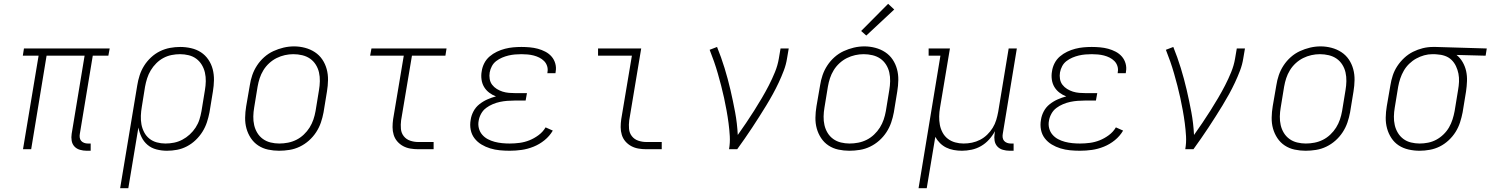

<svg xmlns="http://www.w3.org/2000/svg" viewBox="-20 -785 7841 1010"><path d="M436 8Q418 8 400.5 3Q383 -2 371.5 -14.5Q360 -27 357 -45Q354 -63 357 -81L425 -492H225L144 0H101L183 -492H100L106 -530H557L550 -492H468L400 -81Q398 -71 399.5 -61Q401 -51 407 -44Q413 -37 422.5 -33.5Q432 -30 442 -30H457V8Z M612 205 702 -336Q706 -362 714.5 -388.5Q723 -415 738 -439Q753 -463 774.5 -483Q796 -503 821.5 -515.5Q847 -528 874 -533Q901 -538 928 -538Q957 -538 985.5 -531.5Q1014 -525 1037 -510Q1060 -495 1076 -471.5Q1092 -448 1099 -420.5Q1106 -393 1105.5 -363.5Q1105 -334 1100 -304L1082 -194Q1077 -168 1068.5 -142Q1060 -116 1045 -92Q1030 -68 1009 -48Q988 -28 963 -15Q938 -2 911.5 3Q885 8 858 8Q830 8 803 1Q776 -6 756 -23Q736 -40 724.5 -64Q713 -88 708 -114L655 205ZM850 -30Q873 -30 895.5 -34.5Q918 -39 939 -50Q960 -61 978 -77.5Q996 -94 1009 -114Q1022 -134 1029 -156Q1036 -178 1040 -201L1058 -311Q1062 -334 1062.5 -357.5Q1063 -381 1058 -403Q1053 -425 1041.5 -444Q1030 -463 1012.5 -476Q995 -489 972.5 -494.5Q950 -500 927 -500Q905 -500 882.5 -495.5Q860 -491 839.5 -480Q819 -469 802 -452Q785 -435 773 -415Q761 -395 754 -373Q747 -351 743 -329L726 -223Q722 -200 721 -176.5Q720 -153 724 -131Q728 -109 738.5 -89Q749 -69 766 -55.5Q783 -42 805 -36Q827 -30 850 -30Z M1448 8Q1419 8 1390.5 2Q1362 -4 1338.5 -19.5Q1315 -35 1299.5 -58.5Q1284 -82 1276.5 -109Q1269 -136 1269.5 -166Q1270 -196 1275 -226L1294 -336Q1298 -363 1307 -389.5Q1316 -416 1332 -440.5Q1348 -465 1370 -484.5Q1392 -504 1418 -516Q1444 -528 1471.5 -534.5Q1499 -541 1527 -541Q1556 -541 1584.5 -533.5Q1613 -526 1636.5 -510.5Q1660 -495 1675.5 -472Q1691 -449 1698.5 -421.5Q1706 -394 1705.5 -364Q1705 -334 1700 -304L1682 -194Q1677 -167 1668 -140.5Q1659 -114 1643 -89.5Q1627 -65 1605 -45.5Q1583 -26 1557 -13.5Q1531 -1 1503 3.5Q1475 8 1448 8ZM1449 -30Q1472 -30 1495 -34.5Q1518 -39 1539 -49.5Q1560 -60 1578 -77Q1596 -94 1608.5 -114Q1621 -134 1628.5 -156Q1636 -178 1640 -201L1658 -311Q1662 -334 1662.5 -358Q1663 -382 1658 -404Q1653 -426 1641 -445Q1629 -464 1611 -476.5Q1593 -489 1570 -494.5Q1547 -500 1523 -500Q1501 -500 1478.5 -495Q1456 -490 1435 -479.5Q1414 -469 1396 -452.5Q1378 -436 1365.5 -415.5Q1353 -395 1346 -373.5Q1339 -352 1335 -329L1317 -219Q1313 -196 1312.5 -172.5Q1312 -149 1317 -127Q1322 -105 1333.5 -86Q1345 -67 1363 -54Q1381 -41 1403.5 -35.5Q1426 -30 1449 -30Z M2180 0Q2159 0 2138.5 -3.5Q2118 -7 2100.5 -16.5Q2083 -26 2070 -41Q2057 -56 2051 -75.5Q2045 -95 2045 -116Q2045 -137 2048 -158L2104 -492H1927L1934 -530H2329L2323 -492H2147L2090 -152Q2087 -129 2089 -107Q2091 -85 2104 -68.5Q2117 -52 2137.5 -45Q2158 -38 2180 -38H2261V0Z M2661 8Q2635 8 2609 5.5Q2583 3 2558.5 -4.5Q2534 -12 2512.5 -25Q2491 -38 2476 -57.5Q2461 -77 2456 -102.5Q2451 -128 2456 -155Q2459 -177 2470.5 -199Q2482 -221 2501.5 -236.5Q2521 -252 2543.5 -262Q2566 -272 2589 -278Q2570 -285 2553.5 -297.5Q2537 -310 2526.5 -327.5Q2516 -345 2513 -367Q2510 -389 2514 -410Q2517 -432 2527.5 -452.5Q2538 -473 2555.5 -488Q2573 -503 2594 -513Q2615 -523 2636.5 -528.5Q2658 -534 2679.5 -536Q2701 -538 2723 -538Q2745 -538 2767 -536Q2789 -534 2809.5 -528.5Q2830 -523 2849 -513Q2868 -503 2881.5 -487.5Q2895 -472 2901 -451Q2907 -430 2903 -408Q2903 -406 2902.5 -404Q2902 -402 2902 -400H2859Q2860 -402 2860 -403.5Q2860 -405 2860 -406Q2863 -422 2858 -437.5Q2853 -453 2842 -464Q2831 -475 2817 -482Q2803 -489 2787.5 -493Q2772 -497 2755.5 -498.5Q2739 -500 2723 -500Q2706 -500 2689 -498.5Q2672 -497 2655 -493Q2638 -489 2621.5 -482Q2605 -475 2590.5 -464Q2576 -453 2567.5 -437Q2559 -421 2556 -404Q2553 -387 2556 -369.5Q2559 -352 2569 -339Q2579 -326 2593.5 -317Q2608 -308 2624 -303Q2640 -298 2657.5 -296.5Q2675 -295 2693 -295H2752L2745 -256H2686Q2667 -256 2648 -254.5Q2629 -253 2610 -249Q2591 -245 2572 -237Q2553 -229 2537 -217Q2521 -205 2511 -187Q2501 -169 2498 -150Q2494 -130 2499 -110.5Q2504 -91 2516.5 -76.5Q2529 -62 2546 -53Q2563 -44 2582 -39Q2601 -34 2621 -32Q2641 -30 2661 -30Q2687 -30 2713.5 -33.5Q2740 -37 2765 -47Q2790 -57 2813 -74Q2836 -91 2850 -115L2888 -98Q2871 -69 2844.5 -47.5Q2818 -26 2787 -13.5Q2756 -1 2724.5 3.5Q2693 8 2661 8Z M3380 0Q3359 0 3338.5 -3.5Q3318 -7 3300.5 -16.5Q3283 -26 3270 -41Q3257 -56 3251 -75.5Q3245 -95 3245 -116Q3245 -137 3248 -158L3304 -492H3126V-530H3353L3290 -152Q3287 -129 3289 -107Q3291 -85 3304 -68.5Q3317 -52 3337.5 -45Q3358 -38 3380 -38H3461V0Z M3815 0Q3821 -34 3819 -68.5Q3817 -103 3812.5 -137Q3808 -171 3802 -204Q3796 -237 3789 -269.5Q3782 -302 3773.5 -334.5Q3765 -367 3756 -398.5Q3747 -430 3736 -461.5Q3725 -493 3713 -523L3752 -538Q3774 -484 3791.5 -427Q3809 -370 3822.5 -312Q3836 -254 3847 -195Q3858 -136 3861 -75Q3883 -106 3905 -138.5Q3927 -171 3947.5 -203.5Q3968 -236 3987.5 -269Q4007 -302 4024.5 -336Q4042 -370 4056.5 -405.5Q4071 -441 4077 -477L4086 -530H4129L4120 -477Q4115 -445 4103 -413.5Q4091 -382 4076.5 -351Q4062 -320 4045.5 -290Q4029 -260 4011 -230.5Q3993 -201 3974.5 -172Q3956 -143 3937 -114Q3918 -85 3898 -56.5Q3878 -28 3858 0Z M4448 8Q4419 8 4390.5 2Q4362 -4 4338.5 -19.5Q4315 -35 4299.5 -58.5Q4284 -82 4276.5 -109Q4269 -136 4269.5 -166Q4270 -196 4275 -226L4294 -336Q4298 -363 4307 -389.5Q4316 -416 4332 -440.5Q4348 -465 4370 -484.5Q4392 -504 4418 -516Q4444 -528 4471.5 -534.5Q4499 -541 4527 -541Q4556 -541 4584.5 -533.5Q4613 -526 4636.5 -510.5Q4660 -495 4675.5 -472Q4691 -449 4698.5 -421.5Q4706 -394 4705.5 -364Q4705 -334 4700 -304L4682 -194Q4677 -167 4668 -140.5Q4659 -114 4643 -89.5Q4627 -65 4605 -45.5Q4583 -26 4557 -13.5Q4531 -1 4503 3.5Q4475 8 4448 8ZM4449 -30Q4472 -30 4495 -34.5Q4518 -39 4539 -49.5Q4560 -60 4578 -77Q4596 -94 4608.5 -114Q4621 -134 4628.5 -156Q4636 -178 4640 -201L4658 -311Q4662 -334 4662.5 -358Q4663 -382 4658 -404Q4653 -426 4641 -445Q4629 -464 4611 -476.5Q4593 -489 4570 -494.5Q4547 -500 4523 -500Q4501 -500 4478.5 -495Q4456 -490 4435 -479.5Q4414 -469 4396 -452.5Q4378 -436 4365.5 -415.5Q4353 -395 4346 -373.5Q4339 -352 4335 -329L4317 -219Q4313 -196 4312.5 -172.5Q4312 -149 4317 -127Q4322 -105 4333.5 -86Q4345 -67 4363 -54Q4381 -41 4403.5 -35.5Q4426 -30 4449 -30ZM4537 -598 4510 -622 4652 -765 4684 -735Z M4812 205 4927 -492H4865V-530H4977L4925 -219Q4921 -196 4920.5 -173Q4920 -150 4924 -128.5Q4928 -107 4938.5 -87.5Q4949 -68 4966 -55Q4983 -42 5004.5 -36Q5026 -30 5049 -30Q5071 -30 5093 -34.5Q5115 -39 5135.5 -49.5Q5156 -60 5173 -76.5Q5190 -93 5202 -112.5Q5214 -132 5220.5 -153.5Q5227 -175 5231 -197L5286 -530H5329L5255 -81Q5253 -71 5254.5 -61Q5256 -51 5262 -44Q5268 -37 5277.5 -33.5Q5287 -30 5297 -30H5312V8H5291Q5273 8 5255.5 3Q5238 -2 5226.5 -14.5Q5215 -27 5212 -45Q5209 -63 5212 -81L5214 -95Q5201 -71 5182.5 -50.5Q5164 -30 5140.5 -16.5Q5117 -3 5091 2.5Q5065 8 5040 8Q5018 8 4996.5 4Q4975 0 4957 -9Q4939 -18 4924.5 -32.5Q4910 -47 4900 -65L4855 205Z M5661 8Q5635 8 5609 5.5Q5583 3 5558.5 -4.5Q5534 -12 5512.5 -25Q5491 -38 5476 -57.5Q5461 -77 5456 -102.5Q5451 -128 5456 -155Q5459 -177 5470.5 -199Q5482 -221 5501.5 -236.5Q5521 -252 5543.5 -262Q5566 -272 5589 -278Q5570 -285 5553.5 -297.5Q5537 -310 5526.5 -327.5Q5516 -345 5513 -367Q5510 -389 5514 -410Q5517 -432 5527.5 -452.5Q5538 -473 5555.5 -488Q5573 -503 5594 -513Q5615 -523 5636.5 -528.5Q5658 -534 5679.5 -536Q5701 -538 5723 -538Q5745 -538 5767 -536Q5789 -534 5809.5 -528.5Q5830 -523 5849 -513Q5868 -503 5881.5 -487.5Q5895 -472 5901 -451Q5907 -430 5903 -408Q5903 -406 5902.5 -404Q5902 -402 5902 -400H5859Q5860 -402 5860 -403.5Q5860 -405 5860 -406Q5863 -422 5858 -437.5Q5853 -453 5842 -464Q5831 -475 5817 -482Q5803 -489 5787.5 -493Q5772 -497 5755.5 -498.5Q5739 -500 5723 -500Q5706 -500 5689 -498.5Q5672 -497 5655 -493Q5638 -489 5621.5 -482Q5605 -475 5590.5 -464Q5576 -453 5567.5 -437Q5559 -421 5556 -404Q5553 -387 5556 -369.5Q5559 -352 5569 -339Q5579 -326 5593.5 -317Q5608 -308 5624 -303Q5640 -298 5657.5 -296.5Q5675 -295 5693 -295H5752L5745 -256H5686Q5667 -256 5648 -254.5Q5629 -253 5610 -249Q5591 -245 5572 -237Q5553 -229 5537 -217Q5521 -205 5511 -187Q5501 -169 5498 -150Q5494 -130 5499 -110.5Q5504 -91 5516.5 -76.5Q5529 -62 5546 -53Q5563 -44 5582 -39Q5601 -34 5621 -32Q5641 -30 5661 -30Q5687 -30 5713.5 -33.5Q5740 -37 5765 -47Q5790 -57 5813 -74Q5836 -91 5850 -115L5888 -98Q5871 -69 5844.5 -47.5Q5818 -26 5787 -13.5Q5756 -1 5724.5 3.5Q5693 8 5661 8Z M6215 0Q6221 -34 6219 -68.5Q6217 -103 6212.5 -137Q6208 -171 6202 -204Q6196 -237 6189 -269.5Q6182 -302 6173.5 -334.5Q6165 -367 6156 -398.5Q6147 -430 6136 -461.5Q6125 -493 6113 -523L6152 -538Q6174 -484 6191.5 -427Q6209 -370 6222.5 -312Q6236 -254 6247 -195Q6258 -136 6261 -75Q6283 -106 6305 -138.5Q6327 -171 6347.5 -203.5Q6368 -236 6387.5 -269Q6407 -302 6424.5 -336Q6442 -370 6456.5 -405.5Q6471 -441 6477 -477L6486 -530H6529L6520 -477Q6515 -445 6503 -413.5Q6491 -382 6476.5 -351Q6462 -320 6445.5 -290Q6429 -260 6411 -230.5Q6393 -201 6374.5 -172Q6356 -143 6337 -114Q6318 -85 6298 -56.5Q6278 -28 6258 0Z M6848 8Q6819 8 6790.5 2Q6762 -4 6738.5 -19.5Q6715 -35 6699.5 -58.5Q6684 -82 6676.5 -109Q6669 -136 6669.5 -166Q6670 -196 6675 -226L6694 -336Q6698 -363 6707 -389.5Q6716 -416 6732 -440.5Q6748 -465 6770 -484.5Q6792 -504 6818 -516Q6844 -528 6871.5 -534.5Q6899 -541 6927 -541Q6956 -541 6984.5 -533.5Q7013 -526 7036.5 -510.5Q7060 -495 7075.5 -472Q7091 -449 7098.5 -421.5Q7106 -394 7105.5 -364Q7105 -334 7100 -304L7082 -194Q7077 -167 7068 -140.5Q7059 -114 7043 -89.5Q7027 -65 7005 -45.5Q6983 -26 6957 -13.5Q6931 -1 6903 3.5Q6875 8 6848 8ZM6849 -30Q6872 -30 6895 -34.5Q6918 -39 6939 -49.5Q6960 -60 6978 -77Q6996 -94 7008.5 -114Q7021 -134 7028.5 -156Q7036 -178 7040 -201L7058 -311Q7062 -334 7062.5 -358Q7063 -382 7058 -404Q7053 -426 7041 -445Q7029 -464 7011 -476.5Q6993 -489 6970 -494.5Q6947 -500 6923 -500Q6901 -500 6878.5 -495Q6856 -490 6835 -479.5Q6814 -469 6796 -452.5Q6778 -436 6765.5 -415.5Q6753 -395 6746 -373.5Q6739 -352 6735 -329L6717 -219Q6713 -196 6712.5 -172.5Q6712 -149 6717 -127Q6722 -105 6733.5 -86Q6745 -67 6763 -54Q6781 -41 6803.5 -35.5Q6826 -30 6849 -30Z M7448 8Q7418 8 7389.5 1.5Q7361 -5 7338 -20Q7315 -35 7299.5 -58.5Q7284 -82 7276.5 -109.5Q7269 -137 7269.5 -166.5Q7270 -196 7275 -226L7294 -336Q7298 -362 7306.5 -388Q7315 -414 7330.5 -437.5Q7346 -461 7367 -480.5Q7388 -500 7413 -512.5Q7438 -525 7464.5 -531.5Q7491 -538 7518 -538Q7522 -538 7525.5 -538Q7529 -538 7533 -538L7801 -530L7795 -492L7642 -496Q7661 -481 7674 -458.5Q7687 -436 7692.5 -411Q7698 -386 7697 -358.5Q7696 -331 7692 -304L7674 -194Q7669 -168 7660.5 -141.5Q7652 -115 7637 -91Q7622 -67 7600.5 -47Q7579 -27 7554 -14.5Q7529 -2 7501.5 3Q7474 8 7448 8ZM7448 -30Q7470 -30 7492.5 -34.5Q7515 -39 7535.5 -50Q7556 -61 7573.5 -78Q7591 -95 7602.5 -115Q7614 -135 7621 -157Q7628 -179 7632 -201L7650 -311Q7654 -333 7655 -355Q7656 -377 7652 -397.5Q7648 -418 7639 -437Q7630 -456 7615.5 -470Q7601 -484 7581 -491Q7561 -498 7539 -499L7526 -500Q7524 -500 7521 -500Q7518 -500 7515 -500Q7493 -500 7471.5 -494Q7450 -488 7430 -477Q7410 -466 7393 -449.5Q7376 -433 7364.5 -413Q7353 -393 7346 -372Q7339 -351 7335 -329L7317 -219Q7313 -196 7312.5 -172.5Q7312 -149 7317 -127Q7322 -105 7333.5 -86Q7345 -67 7362.5 -54Q7380 -41 7402.5 -35.5Q7425 -30 7448 -30Z"/></svg>

Font: Iosevka Curly Slab XLtEx
Style: Italic
Weight: 200
Width: 7
Italic angle: -9°
Monospace: yes
Designer: Belleve Invis
Foundry: Belleve Invis
Version: Version 11.1.0; ttfautohint (v1.8.3)